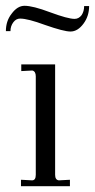

<svg xmlns="http://www.w3.org/2000/svg" viewBox="-30 -639 326 659"><path d="M159.2 -39.1Q159.2 -21.5 171.9 -20L210 -22V0H42V-22L80.1 -20Q92.8 -20 92.8 -39.1V-377Q92.8 -394 81.1 -397L43 -395V-418H159.2ZM-9.8 -532.2Q-9.8 -566.9 9.8 -591.8Q29.8 -619.1 54.2 -619.1Q83 -619.1 141.1 -597.2Q203.1 -574.2 226.1 -574.2Q240.2 -574.2 250 -586.9Q258.8 -600.1 258.8 -618.2H275.9Q275.9 -584 256.8 -558.1Q236.8 -530.8 211.9 -530.8Q189 -530.8 125 -553.2Q65.4 -575.2 39.1 -575.2Q25.4 -575.2 16.1 -563Q5.9 -549.8 5.9 -532.2Z"/></svg>

Font: Unna Light
Style: Regular
Weight: 300
Designer: Jorge de Buen Unna
Foundry: Omnibus-Type
Version: Version 2.007;PS 002.007;hotconv 1.0.88;makeotf.lib2.5.64775